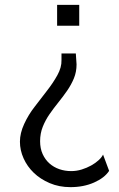

<svg xmlns="http://www.w3.org/2000/svg" viewBox="-20 -520 489 790"><path d="M233 -300H292Q295 -259 295 -255Q295 -224 284 -197.5Q273 -171 256 -146.5Q239 -122 220 -98.5Q201 -75 184 -50.5Q167 -26 156 1.5Q145 29 145 61Q145 91 155.5 114Q166 137 183.5 152.5Q201 168 224 176Q247 184 273 184Q295 184 316 177.5Q337 171 355 161Q373 151 386 139Q399 127 404 116L429 183Q410 212 367 231Q324 250 270 250Q223 250 184.5 233.5Q146 217 119 191Q92 165 77 131.5Q62 98 62 63Q62 28 79.5 -10Q97 -48 122 -80L172 -145Q198 -178 216 -210.5Q234 -243 233 -273ZM215 -500H306V-414H215Z"/></svg>

Font: Cabin
Style: Regular
Weight: 400
Designer: Pablo Impallari
Foundry: Pablo Impallari
Version: Version 1.007